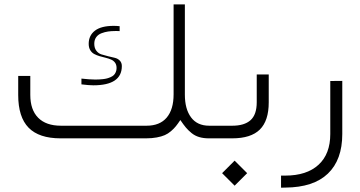

<svg xmlns="http://www.w3.org/2000/svg" viewBox="-20 -642 1672 891"><path d="M963.9 0H948.7Q924.3 0 904.5 -5.9Q884.8 -11.7 869.1 -24.4Q853.5 -37.1 842.3 -50.5Q831.1 -64 816.9 -85Q805.2 -67.4 796.1 -56.2Q787.1 -44.9 773.4 -33.2Q759.8 -21.5 744.6 -14.9Q729.5 -8.3 707.5 -4.2Q685.5 0 657.7 0H261.2Q161.1 0 112.8 -49.3Q64.5 -98.6 64.5 -201.2V-289.6H120.6V-201.7Q120.6 -132.3 157.2 -95.5Q193.8 -58.6 262.7 -58.6H660.2Q721.7 -58.6 753.7 -96.4Q785.6 -134.3 785.6 -204.1V-621.6H837.9V-202.6Q837.9 -135.7 866.7 -97.2Q895.5 -58.6 950.7 -58.6H963.9Q965.8 -58.6 967.3 -58.1Q968.8 -57.6 970 -56.4Q971.2 -55.2 972.2 -53.7Q973.1 -52.2 973.9 -50.3Q974.6 -48.3 975.1 -46.4Q975.6 -44.4 975.8 -42Q976.1 -39.6 976.1 -37.4Q976.1 -35.2 976.1 -32.7V-27.3Q976.1 -16.1 972.9 -8.1Q969.7 0 963.9 0ZM420.4 -272.9Q430.7 -272.9 438.5 -273.2Q446.3 -273.4 457.3 -274.7Q468.3 -275.9 476.6 -278.1Q484.9 -280.3 493.7 -284.2Q502.4 -288.1 508.1 -293.5Q513.7 -298.8 517.3 -307.4Q521 -315.9 521 -326.2Q521 -341.3 513.9 -351.1Q506.8 -360.8 495.4 -365.7Q483.9 -370.6 470 -374Q456.1 -377.4 442.4 -381.3Q428.7 -385.3 417.2 -391.4Q405.8 -397.5 398.7 -409.4Q391.6 -421.4 391.6 -438.5Q391.6 -477.5 420.7 -499.8Q449.7 -522 507.8 -522Q521 -522 535.2 -520.5V-497.6Q529.3 -498 524.2 -498Q519 -498 513.7 -498Q496.6 -498 481.7 -495.8Q466.8 -493.7 451.2 -487.8Q435.5 -481.9 426.5 -469.5Q417.5 -457 417.5 -439Q417.5 -419.4 427 -406.7Q436.5 -394 450.7 -389.6Q464.8 -385.3 481.4 -381.1Q498 -377 512.2 -373.8Q526.4 -370.6 535.9 -360.8Q545.4 -351.1 545.4 -335.4Q545.4 -246.1 413.1 -246.1Q392.6 -246.1 357.9 -250.5V-277.3Q397 -272.9 420.4 -272.9Z M959 -58.6H1058.1Q1113.8 -58.6 1142.6 -84.2Q1171.4 -109.9 1171.4 -167.5V-296.4H1227.1V-167Q1227.1 -81.5 1185.8 -40.8Q1144.5 0 1057.6 0H959.5Q946.8 0 946.8 -27.3V-32.7Q946.8 -58.6 959 -58.6ZM1010.7 161.6 1068.8 103.5 1127 161.6 1068.8 219.7Z M1303.7 172.9Q1403.3 172.9 1458 122.8Q1512.7 72.8 1512.7 -20V-266.1L1568.4 -266.6V-20Q1568.4 99.6 1501.7 163.6Q1435.1 227.5 1304.7 228.5L1284.2 229V172.9Z"/></svg>

Font: Shabnam Thin FD
Style: Thin-FD
Weight: 100
Foundry: DejaVu fonts team - Redesigned by Saber Rastikerdar - Based on Vazir font
Version: Version 5.0.0